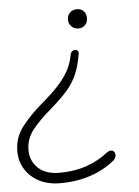

<svg xmlns="http://www.w3.org/2000/svg" viewBox="-65 -527 544 754"><g transform="rotate(-5 207.0 -149.5)"><path d="M142 188Q94 188 59 169.5Q24 151 4.5 119.5Q-15 88 -15 50Q-16 -4 17.5 -47.5Q51 -91 102 -134Q140 -166 165 -193.5Q190 -221 205 -248.5Q220 -276 226 -308Q228 -319 233 -323.5Q238 -328 245 -328Q253 -328 256.5 -323Q260 -318 258 -310Q251 -267 237.5 -234.5Q224 -202 199 -172.5Q174 -143 132 -107Q86 -68 57.5 -32.5Q29 3 29 48Q29 90 58.5 118.5Q88 147 143 147Q202 147 249.5 130.5Q297 114 332 86Q341 79 348.5 78Q356 77 361 81Q366 85 367.5 91.5Q369 98 366.5 105Q364 112 357 118Q317 151 262.5 169.5Q208 188 142 188ZM266 -411Q250 -411 239 -422Q228 -433 228 -449Q228 -466 239 -476.5Q250 -487 266 -487Q283 -487 293 -476.5Q303 -466 303 -449Q303 -433 293 -422Q283 -411 266 -411Z"/></g></svg>

Font: Nunito ExtraLight
Style: Italic
Weight: 200
Italic angle: -9°
Designer: Vernon Adams
Foundry: Vernon Adams
Version: Version 3.602